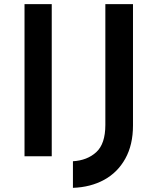

<svg xmlns="http://www.w3.org/2000/svg" viewBox="-20 -752 757 924"><path d="M98 -732H229V0H98ZM620 -148Q620 -55 583 11.5Q546 78 481 113.5Q416 149 331 152V24Q400 20 443.5 -20Q487 -60 487 -151V-732H620Z"/></svg>

Font: Reem Kufi Fun SemiBold
Style: Regular
Weight: 600
Designer: Khaled Hosny
Version: Version 1.005